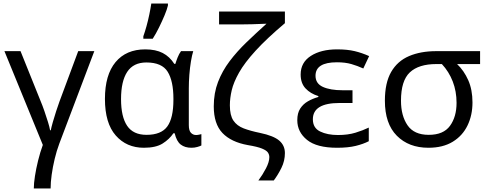

<svg xmlns="http://www.w3.org/2000/svg" viewBox="-20 -825 2757 1085"><path d="M513 -536 315 -13Q300 27 289 73Q278 119 272 162.5Q266 206 266 240H171Q171 212 177.5 170Q184 128 195.5 81.5Q207 35 222 -6L5 -536H96L209 -255Q220 -229 231 -197Q242 -165 251 -136Q260 -107 263 -89H267Q270 -105 278.5 -135Q287 -165 297.5 -197Q308 -229 316 -251L422 -536Z M793 10Q695 10 634 -59.5Q573 -129 573 -266Q573 -402 633 -474Q693 -546 801 -546Q860 -546 899.5 -525.5Q939 -505 965 -464H971Q976 -481 984 -501Q992 -521 1003 -536H1072Q1065 -514 1059 -478Q1053 -442 1050 -402Q1047 -362 1047 -326V-118Q1047 -87 1059 -74.5Q1071 -62 1088 -62Q1096 -62 1105 -64Q1114 -66 1118 -67V-3Q1111 1 1095 5.5Q1079 10 1062 10Q1025 10 1001.5 -8Q978 -26 967 -72H960Q937 -38 899 -14Q861 10 793 10ZM808 -63Q891 -63 925.5 -110.5Q960 -158 960 -261V-267Q960 -367 927.5 -419.5Q895 -472 807 -472Q734 -472 699 -419Q664 -366 664 -265Q664 -165 698.5 -114Q733 -63 808 -63ZM790 -606V-620Q799 -645 808 -677.5Q817 -710 824 -744Q831 -778 835 -805H929V-794Q924 -772 910 -738.5Q896 -705 878.5 -669.5Q861 -634 843 -606Z M1590 40Q1590 84 1570.5 123.5Q1551 163 1527 195H1440Q1464 163 1483 126.5Q1502 90 1502 63Q1502 49 1494 37Q1486 25 1460.5 14.5Q1435 4 1381 -5Q1286 -22 1237 -73.5Q1188 -125 1188 -224Q1188 -299 1212 -361.5Q1236 -424 1277.5 -479Q1319 -534 1373 -586Q1427 -638 1486 -691Q1482 -691 1459.5 -690Q1437 -689 1404.5 -688Q1372 -687 1338 -687H1218V-760H1590V-694Q1487 -607 1424.5 -538.5Q1362 -470 1331 -415Q1300 -360 1289.5 -315Q1279 -270 1279 -230Q1279 -173 1299 -143.5Q1319 -114 1357 -99.5Q1395 -85 1449 -74Q1526 -58 1558 -30.5Q1590 -3 1590 40Z M1972 -315V-243H1899Q1748 -243 1748 -151Q1748 -102 1789 -82Q1830 -62 1890 -62Q1946 -62 1988.5 -75Q2031 -88 2064 -104V-27Q2033 -11 1990 -0.5Q1947 10 1885 10Q1770 10 1715 -34.5Q1660 -79 1660 -146Q1660 -186 1676.5 -211.5Q1693 -237 1720 -252.5Q1747 -268 1779 -277V-282Q1734 -296 1706.5 -325.5Q1679 -355 1679 -404Q1679 -472 1736.5 -509Q1794 -546 1885 -546Q1943 -546 1984.5 -536Q2026 -526 2066 -508L2033 -438Q2000 -453 1965.5 -463Q1931 -473 1884 -473Q1763 -473 1763 -397Q1763 -353 1804.5 -334Q1846 -315 1916 -315Z M2650 -246Q2650 -174 2622 -116Q2594 -58 2538.5 -24Q2483 10 2401 10Q2290 10 2222.5 -58Q2155 -126 2155 -256Q2155 -357 2190.5 -418.5Q2226 -480 2291.5 -508Q2357 -536 2446 -536H2693V-463H2563Q2602 -426 2626 -372Q2650 -318 2650 -246ZM2246 -256Q2246 -171 2283 -117Q2320 -63 2403 -63Q2486 -63 2523 -114Q2560 -165 2560 -244Q2560 -309 2538.5 -364.5Q2517 -420 2477 -463H2446Q2346 -463 2296 -416Q2246 -369 2246 -256Z"/></svg>

Font: Noto Sans IKEA
Style: Regular
Weight: 400
Designer: Monotype Design Team
Foundry: Monotype Imaging Inc.
Version: Version 2.001